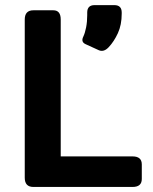

<svg xmlns="http://www.w3.org/2000/svg" viewBox="-20 -741 607 761"><path d="M319.3 -565.9Q299.8 -574.7 310.1 -595.7Q316.9 -609.9 321.3 -632.3Q325.7 -654.8 325.7 -680.7V-691.4Q325.7 -720.7 355 -720.7H433.1Q462.4 -720.7 462.4 -691.4V-687Q462.4 -642.6 447.3 -609.6Q432.1 -576.7 411.1 -554.2Q391.6 -533.2 371.6 -542ZM112.3 0Q78.1 0 78.1 -36.6V-663.6Q78.1 -700.2 112.3 -700.2H191.4Q220.7 -700.2 220.7 -663.6V-121.1H505.4Q542 -121.1 542 -89.4V-31.7Q542 0 505.4 0Z"/></svg>

Font: Istok
Style: Bold
Weight: 700
Designer: Andrey V. Panov
Foundry: Andrey V. Panov
Version: Version 1.0.1